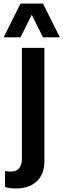

<svg xmlns="http://www.w3.org/2000/svg" viewBox="-28 -891 352 1067"><path d="M62.5 156.2Q21.5 156.2 0 147.9V59.1Q17.1 62.5 31.2 62.5Q93.8 62.5 93.8 -10.3V-625H218.8V3.4Q218.8 76.2 176.8 116.2Q134.8 156.2 62.5 156.2ZM-7.8 -683.6 85.9 -871.1H210.9L304.7 -683.6H210.9L148.4 -808.6L85.9 -683.6Z"/></svg>

Font: Oswald-Regular
Style: Regular
Weight: 400
Designer: vernon adams
Foundry: vernon adams
Version: Version 2.002; ttfautohint (v0.92.18-e454-dirty) -l 8 -r 50 